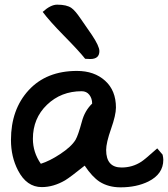

<svg xmlns="http://www.w3.org/2000/svg" viewBox="-20 -762 720 823"><path d="M343 -52Q282 -3 259 11Q209 40 159 40Q94 40 57 -32Q27 -90 27 -162Q27 -293 103 -375.5Q179 -458 310 -458Q384 -458 430.5 -416Q477 -374 477 -301Q477 -269 456 -209.5Q435 -150 435 -119Q435 -44 501 -44Q548 -44 586 -69Q599 -77 654 -126L677 -99Q680 -85 680 -77Q680 -16 616 16Q565 41 497 41Q445 41 407 17Q375 -4 343 -52ZM121 -167Q121 -109 155 -60Q193 -72 237 -101Q286 -133 304 -163Q315 -182 331 -241Q343 -287 375 -318Q375 -340 363 -355.5Q351 -371 330 -371Q242 -371 181.5 -313Q121 -255 121 -167ZM345 -510Q320 -542 253 -610Q192 -672 163 -711Q197 -742 225 -742Q266 -742 286 -728Q302 -717 326 -681.5Q350 -646 374 -612Q406 -564 406 -543Q406 -509 367 -509Q364 -509 345 -510Z"/></svg>

Font: Wortlaut AH
Style: SemiBold
Weight: 600
Designer: Andreas Höfeld
Foundry: Fontgrube AH
Version: Version 2.59